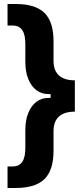

<svg xmlns="http://www.w3.org/2000/svg" viewBox="-20 -727 411 958"><path d="M353.5 -169.9Q301.3 -169.9 274.4 -145.8Q247.6 -121.6 247.1 -74.2V23.4Q247.6 121.1 202.4 166Q157.2 210.9 58.6 210.9H17.6V103.5H43Q75.7 103.5 91.3 80.3Q106.9 57.1 106.4 8.8V-77.1Q106.4 -127.4 121.3 -163.8Q136.2 -200.2 161.9 -219.2Q187.5 -238.3 219.7 -238.3H232.4V-257.8H219.7Q187.5 -257.8 161.9 -276.9Q136.2 -295.9 121.3 -332.3Q106.4 -368.7 106.4 -418.9V-504.9Q106.9 -553.2 91.3 -576.4Q75.7 -599.6 43 -599.6H17.6V-707H58.6Q157.2 -707 202.4 -662.1Q247.6 -617.2 247.1 -519.5V-421.9Q247.6 -374.5 274.4 -350.3Q301.3 -326.2 353.5 -326.2Z"/></svg>

Font: Wanted Sans
Style: Bold
Weight: 700
Designer: Original Design by Kil Hyung-jin and Kang Hanbin, Wanted Lab, Inc; Hangeul from Source Han Sans by Jang Soo-young and Ka
Foundry: Wanted Lab, Inc.
Version: Version 1.000